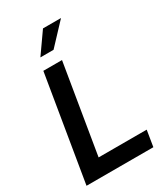

<svg xmlns="http://www.w3.org/2000/svg" viewBox="-228 -1051 1008 1153"><g transform="rotate(-30 276.5 -474.5)"><path d="M20 0 140.6 -727.5H270L168 -111.3H501.5L483.4 0ZM165.5 -806.2 266.1 -949.2H391.1L256.8 -806.2Z"/></g></svg>

Font: Inter 28pt SemiBold
Style: Italic
Weight: 600
Italic angle: -9.3988°
Designer: Rasmus Andersson
Foundry: rsms
Version: Version 4.001;git-66647c0bb